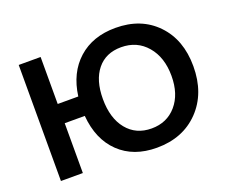

<svg xmlns="http://www.w3.org/2000/svg" viewBox="-116 -887 1278 1079"><g transform="rotate(-20 523.0 -347.5)"><path d="M81 0V-694H212V-413H335Q353 -549 439.5 -626.5Q526 -704 662 -704Q815 -704 908 -607.5Q1001 -511 1001 -352Q1001 -190 905 -90.5Q809 9 653 9Q514 9 429 -72.5Q344 -154 332 -298H212V0ZM662 -103Q754 -103 810.5 -168.5Q867 -234 867 -343Q867 -454 808.5 -522.5Q750 -591 655 -591Q563 -591 511.5 -527.5Q460 -464 460 -352Q460 -237 514.5 -170Q569 -103 662 -103Z"/></g></svg>

Font: Cantarell
Style: Bold
Weight: 700
Designer: Dave Crossland, Nikolaus Waxweiler, Florian Fecher, Jacques Le Bailly, Eben Sorkin, Alexei Vanyashin, Alexios Zavras, Em
Version: Version 0.303